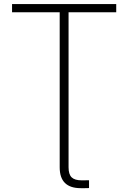

<svg xmlns="http://www.w3.org/2000/svg" viewBox="-20 -748 649 972"><path d="M388.7 204.6Q335.9 204.6 309.1 178.5Q282.2 152.3 282.2 99.1V-76.2H327.1V99.1Q327.1 134.8 342.8 149.9Q358.4 165 394 165Q400.4 165 411.1 164.8Q421.9 164.6 430.7 164.6V204.1Q421.9 204.6 410.6 204.6Q399.4 204.6 388.7 204.6ZM41 -686V-727.5H568.4V-686H327.1V0H282.2V-686Z"/></svg>

Font: Inter 24pt ExtraLight
Style: Regular
Weight: 250
Designer: Rasmus Andersson
Foundry: rsms
Version: Version 4.001;git-66647c0bb